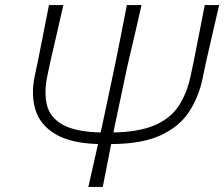

<svg xmlns="http://www.w3.org/2000/svg" viewBox="-20 -733 880 753"><path d="M326.5 0Q336.5 -43 345.5 -83.8Q354.5 -124.5 364.5 -168Q255 -171.5 195.5 -208Q136 -244.5 118.5 -304Q101 -363.5 116.5 -436.5Q118 -445 121.2 -458.8Q124.5 -472.5 128 -490Q140 -551.5 150.5 -604Q161 -656.5 172 -713H228.5Q215.5 -656.5 203.5 -604Q191.5 -551.5 177 -489L166 -437Q152 -370.5 164 -321.2Q176 -272 226 -244Q276 -216 374.5 -213.5Q377.5 -224.5 380 -237L430.5 -475.5Q444 -541.5 455 -597.8Q466 -654 477.5 -713H535Q521.5 -653.5 508.5 -597.2Q495.5 -541 480 -475.5L429.5 -237L425 -213.5Q527 -215.5 588.2 -242.5Q649.5 -269.5 681.2 -318.2Q713 -367 727.5 -434.5L739 -489Q751.5 -552 761.8 -604.2Q772 -656.5 783 -713H839.5Q826.5 -656.5 814.2 -604Q802 -551.5 788 -489.5Q784 -472 780.5 -453.8Q777 -435.5 775 -427Q759.5 -352 721 -293.8Q682.5 -235.5 609.2 -202Q536 -168.5 416 -168Q407.5 -124.5 399.5 -83.8Q391.5 -43 383 0Z"/></svg>

Font: Commissioner Loud ExtraLight
Style: Italic
Weight: 200
Italic angle: -12°
Designer: Kostas Bartsokas
Foundry: Kostas Bartsokas
Version: Version 1.000; ttfautohint (v1.8.3)